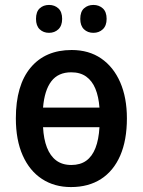

<svg xmlns="http://www.w3.org/2000/svg" viewBox="-20 -756 584 786"><path d="M499.5 -271.5Q499.5 -182.1 472.2 -119.1Q444.8 -56.2 393.6 -23.2Q342.3 9.8 270.5 9.8Q202.6 9.8 151.9 -23.4Q101.1 -56.6 73 -119.6Q44.9 -182.6 44.9 -271.5Q44.9 -406.7 105.2 -479Q165.5 -551.3 273.4 -551.3Q343.8 -551.3 394.3 -516.6Q444.8 -481.9 472.2 -418.9Q499.5 -356 499.5 -271.5ZM272 -80.6Q308.6 -80.6 333 -98.1Q357.4 -115.7 370.8 -150.1Q384.3 -184.6 387.2 -235.4H156.2Q158.7 -187 172.1 -152.3Q185.5 -117.7 210.2 -99.1Q234.9 -80.6 272 -80.6ZM271.5 -460Q218.3 -460 190.2 -423.3Q162.1 -386.7 156.2 -315.4H387.2Q383.8 -360.4 370.6 -392.6Q357.4 -424.8 333 -442.4Q308.6 -460 271.5 -460ZM127.4 -678.7Q127.4 -708 142.6 -721.9Q157.7 -735.8 180.7 -735.8Q203.6 -735.8 219 -721.7Q234.4 -707.5 234.4 -678.7Q234.4 -650.9 219 -636.2Q203.6 -621.6 180.7 -621.6Q157.7 -621.6 142.6 -636Q127.4 -650.4 127.4 -678.7ZM308.6 -678.7Q308.6 -708 324 -721.9Q339.4 -735.8 362.3 -735.8Q385.3 -735.8 400.9 -721.7Q416.5 -707.5 416.5 -678.7Q416.5 -650.9 400.9 -636.2Q385.3 -621.6 362.3 -621.6Q338.9 -621.6 323.7 -636.2Q308.6 -650.9 308.6 -678.7Z"/></svg>

Font: Open Sans SemiCondensed SemiBold
Style: Regular
Weight: 600
Width: 4
Designer: Monotype Design Team
Foundry: Monotype Imaging Inc.
Version: Version 3.000